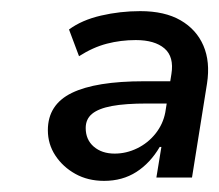

<svg xmlns="http://www.w3.org/2000/svg" viewBox="-20 -734 394 345"><path d="M167 -409Q138 -409 115.5 -421.5Q93 -434 79.5 -454.5Q66 -475 66 -500Q66 -546 109 -567Q152 -588 239 -588H301L294 -548H244Q205 -548 181 -543.5Q157 -539 145.5 -529.5Q134 -520 134 -504Q134 -483 148.5 -470.5Q163 -458 186 -458Q207 -458 226.5 -467.5Q246 -477 259.5 -494Q273 -511 277 -532L288 -601Q293 -632 275.5 -647Q258 -662 224 -662Q197 -662 172 -655.5Q147 -649 122 -633L104 -681Q127 -698 161.5 -706Q196 -714 232 -714Q276 -714 304.5 -697.5Q333 -681 345.5 -652Q358 -623 352 -584L325 -415H261L270 -470H267Q250 -441 225 -425Q200 -409 167 -409Z"/></svg>

Font: Nunito Sans 12pt ExtraLight 12pt SemiBold
Style: Italic
Weight: 600
Italic angle: -9°
Version: Version 3.101;gftools[0.9.27]